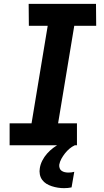

<svg xmlns="http://www.w3.org/2000/svg" viewBox="-20 -755 540 998"><path d="M30 0V-114H144L228 -621H130L129 -735H479L480 -621H366L282 -114H380V0ZM313 223Q297 223 281 220.5Q265 218 249.5 213Q234 208 221 200Q208 192 199 179.5Q190 167 187 151Q184 135 187 119Q190 99 200 79.5Q210 60 224.5 43.5Q239 27 257 13.5Q275 0 294 -9.5Q313 -19 333.5 -25.5Q354 -32 375 -35L369 0Q354 7 341 18Q328 29 317.5 42.5Q307 56 299 70.5Q291 85 288 101Q287 110 290 119Q293 128 300.5 133Q308 138 317 140Q326 142 336 142Q344 142 351.5 141Q359 140 366 138L352 219Q343 221 333 222Q323 223 313 223Z"/></svg>

Font: Iosevka Curly Heavy
Style: Italic
Weight: 900
Italic angle: -9°
Monospace: yes
Designer: Belleve Invis
Foundry: Belleve Invis
Version: Version 22.1.2; ttfautohint (v1.8.4)